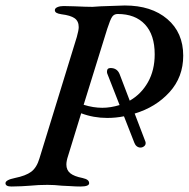

<svg xmlns="http://www.w3.org/2000/svg" viewBox="-32 -676 688 700"><path d="M636 -473Q636 -395 586 -340Q536 -285 459 -262L498 -160Q499 -158 499 -154Q499 -147 493 -142.5Q487 -138 480 -138Q473 -138 467 -142.5Q461 -147 458 -155L420 -252Q390 -246 359 -246Q309 -246 264 -263L216 -107Q210 -89 210 -76Q210 -56 224 -44.5Q238 -33 269 -27Q282 -24 287.5 -19.5Q293 -15 293 -8Q293 4 261 4Q244 4 223.5 2.5Q203 1 193 1Q166 -2 141 -2Q108 -2 78 1Q67 2 46.5 3Q26 4 10 4Q-12 4 -12 -8Q-12 -20 22 -27Q62 -35 82 -50Q102 -65 112 -99L248 -541Q255 -566 255 -577Q255 -599 240 -609.5Q225 -620 192 -624Q179 -626 173.5 -629.5Q168 -633 168 -639Q168 -646 177.5 -650Q187 -654 200 -654L240 -653Q284 -651 305 -651Q311 -651 335 -653Q419 -656 423 -656Q520 -656 578 -606.5Q636 -557 636 -473ZM532 -478Q532 -549 496.5 -587Q461 -625 397 -625Q384 -625 377 -615Q370 -605 359 -571L273 -294Q308 -283 341 -283Q371 -283 404 -293L359 -408Q358 -411 358 -415Q358 -428 371 -428Q395 -428 404 -406L441 -309Q483 -333 507.5 -376.5Q532 -420 532 -478Z"/></svg>

Font: EB Garamond Medium
Style: Italic
Weight: 500
Italic angle: -17.2°
Designer: Georg Duffner and Octavio Pardo
Foundry: Georg Duffner
Version: Version 1.000